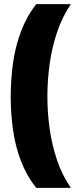

<svg xmlns="http://www.w3.org/2000/svg" viewBox="-20 -754 388 932"><path d="M32 -284Q32 -366 43 -446.5Q54 -527 81.5 -600.5Q109 -674 156 -734H324Q282 -672 257 -597.5Q232 -523 221 -443.5Q210 -364 210 -285Q210 -208 221 -129Q232 -50 257 23.5Q282 97 324 158H156Q109 99 81.5 27Q54 -45 43 -124.5Q32 -204 32 -284Z"/></svg>

Font: Noto Sans Display Black
Style: Regular
Weight: 900
Designer: Monotype Design Team
Foundry: Monotype Imaging Inc.
Version: Version 2.003